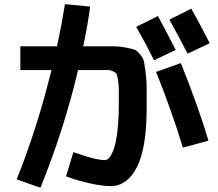

<svg xmlns="http://www.w3.org/2000/svg" viewBox="-20 -841 1040 916"><path d="M818.4 -602.5 714.8 -553.7Q675.8 -632.8 629.9 -712.9L733.4 -764.6Q779.3 -679.7 818.4 -602.5ZM980.5 -634.8 875 -585Q830.1 -671.9 788.1 -747.1L892.6 -799.8Q929.7 -734.4 980.5 -634.8ZM679.7 -327.1Q679.7 -134.8 633.3 -43.9Q586.9 46.9 506.8 46.9Q467.8 46.9 406.2 33.2Q344.7 19.5 294.9 0L330.1 -115.2Q436.5 -77.1 480.5 -77.1Q490.2 -77.1 499 -85.9Q507.8 -94.7 517.1 -115.2Q526.4 -135.7 532.7 -166.5Q539.1 -197.3 543 -243.7Q546.9 -290 546.9 -346.7Q546.9 -394.5 546.9 -415Q546.9 -435.5 543 -459Q539.1 -482.4 536.1 -488.3Q533.2 -494.1 520 -500.5Q506.8 -506.8 496.6 -506.8Q486.3 -506.8 460 -506.8H352.5Q286.1 -224.6 172.9 54.7L59.6 14.6Q157.2 -228.5 225.6 -506.8H77.1V-620.1H252Q275.4 -729.5 290 -821.3L410.2 -809.6Q397.5 -715.8 377 -620.1H447.3Q498 -620.1 522.9 -620.1Q547.9 -620.1 579.1 -614.3Q610.4 -608.4 622.1 -604Q633.8 -599.6 648.9 -580.6Q664.1 -561.5 667 -546.9Q669.9 -532.2 674.8 -493.7Q679.7 -455.1 679.7 -423.3Q679.7 -391.6 679.7 -327.1ZM852.5 -136.7Q798.8 -313.5 724.6 -498L842.8 -540Q927.7 -328.1 974.6 -169.9Z"/></svg>

Font: Mgen+ 1c bold
Style: Bold
Weight: 700
Designer: [Source Han Sans]
Ryoko NISHIZUKA  (kana & ideographs); Paul D. Hunt (Latin, Greek & Cyrillic); Wenlong ZHANG  (bopomofo
Version: Version 1.059.20150602